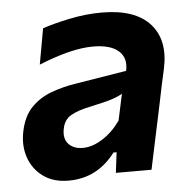

<svg xmlns="http://www.w3.org/2000/svg" viewBox="-43 -553 607 609"><g transform="rotate(-5 260.0 -249.0)"><path d="M152 11.5Q103.5 11.5 71 -12.2Q38.5 -36 25.5 -74.8Q12.5 -113.5 22.5 -159Q32.5 -205.5 58.8 -232.2Q85 -259 122 -272.8Q159 -286.5 201 -293L363.5 -319.5Q372.5 -359.5 346.8 -382.5Q321 -405.5 265.5 -405.5Q230 -405.5 186.2 -394.5Q142.5 -383.5 92.5 -363L113 -477Q148.5 -489 200.2 -499.8Q252 -510.5 302 -510.5Q408.5 -510.5 455.8 -457.8Q503 -405 483.5 -315.5Q478 -291.5 472.5 -265.5Q467 -239.5 461 -210L451 -162.5Q443.5 -126.5 434.8 -86.5Q426 -46.5 416.5 0H303L311 -65H301Q243.5 11.5 152 11.5ZM206 -88Q236.5 -88 269 -108.8Q301.5 -129.5 326 -164.5L344 -248.5Q332.5 -241 311.5 -234Q290.5 -227 237 -215.5Q202.5 -208.5 179.2 -195.8Q156 -183 150.5 -153.5Q144.5 -122.5 160.5 -105.2Q176.5 -88 206 -88Z"/></g></svg>

Font: Commissioner SemiBold
Style: Italic
Weight: 600
Italic angle: -12°
Designer: Kostas Bartsokas
Foundry: Kostas Bartsokas
Version: Version 1.000; ttfautohint (v1.8.3)